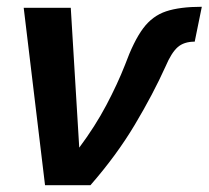

<svg xmlns="http://www.w3.org/2000/svg" viewBox="-20 -547 616 567"><path d="M113 0 50 -524H189L214 -111Q261 -174 294 -236.5Q327 -299 349 -355Q375 -426 402.5 -463Q430 -500 470.5 -513.5Q511 -527 576 -527L555 -424Q523 -424 504.5 -407.5Q486 -391 469 -351Q432 -269 378 -178.5Q324 -88 247 0Z"/></svg>

Font: Raleway
Style: Bold Italic
Weight: 700
Italic angle: -12°
Designer: Matt McInerney, Pablo Impallari, Rodrigo Fuenzalida
Foundry: Matt McInerney, Pablo Impallari, Rodrigo Fuenzalida
Version: Version 4.101;RELEASE